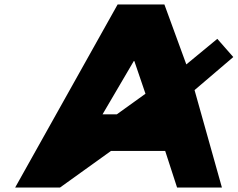

<svg xmlns="http://www.w3.org/2000/svg" viewBox="-20 -845 1071 865"><path d="M635.4 -422.7 506.4 -330H442L582.8 -570H585.2ZM856.5 -439.1 1031 -588 959 -670 819.4 -554.8 720.6 -825H510L48.2 0H250.2L480 -165H724.2L777.8 0H979.8Z"/></svg>

Font: Hussar
Style: BdSuprExtOblOne
Weight: 700
Foundry: Cannot Into Space Fonts
Version: Version 2.00